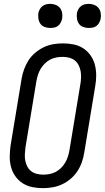

<svg xmlns="http://www.w3.org/2000/svg" viewBox="-20 -968 544 996"><path d="M203 8Q174 8 147 2.5Q120 -3 97.5 -17.5Q75 -32 59.5 -54Q44 -76 37 -102.5Q30 -129 30.5 -157.5Q31 -186 35 -214L92 -559Q96 -584 105 -608.5Q114 -633 128 -655Q142 -677 163 -694.5Q184 -712 207 -723Q230 -734 255.5 -738.5Q281 -743 306 -743Q335 -743 362 -737.5Q389 -732 411.5 -717.5Q434 -703 449.5 -681Q465 -659 472 -632.5Q479 -606 479 -577.5Q479 -549 474 -521L417 -176Q413 -151 404.5 -126.5Q396 -102 381.5 -80Q367 -58 346.5 -40.5Q326 -23 302.5 -12Q279 -1 253.5 3.5Q228 8 203 8ZM204 -62Q220 -62 236.5 -65Q253 -68 268.5 -76Q284 -84 296.5 -96.5Q309 -109 318 -124Q327 -139 332 -155Q337 -171 340 -187L397 -532Q400 -549 400.5 -566.5Q401 -584 398 -600Q395 -616 387.5 -630.5Q380 -645 368 -654.5Q356 -664 339.5 -668.5Q323 -673 305 -673Q289 -673 272.5 -670Q256 -667 240.5 -659Q225 -651 212.5 -638.5Q200 -626 191 -611Q182 -596 177 -580Q172 -564 169 -548L112 -203Q110 -186 109 -168.5Q108 -151 111 -135Q114 -119 121.5 -104.5Q129 -90 141 -80.5Q153 -71 169.5 -66.5Q186 -62 204 -62ZM440 -823Q426 -823 412 -828Q398 -833 390 -844Q382 -855 379.5 -870Q377 -885 379 -900Q381 -910 386.5 -920Q392 -930 400.5 -936.5Q409 -943 419.5 -945.5Q430 -948 441 -948Q455 -948 469 -942.5Q483 -937 491.5 -926Q500 -915 502.5 -900Q505 -885 502 -870Q500 -860 494.5 -850Q489 -840 480.5 -833.5Q472 -827 461.5 -825Q451 -823 440 -823ZM240 -823Q226 -823 212 -828Q198 -833 190 -844Q182 -855 179.5 -870Q177 -885 179 -900Q181 -910 186.5 -920Q192 -930 200.5 -936.5Q209 -943 219.5 -945.5Q230 -948 241 -948Q255 -948 269 -942.5Q283 -937 291.5 -926Q300 -915 302.5 -900Q305 -885 302 -870Q300 -860 294.5 -850Q289 -840 280.5 -833.5Q272 -827 261.5 -825Q251 -823 240 -823Z"/></svg>

Font: Iosevka Custom
Style: Italic
Weight: 400
Italic angle: -9°
Monospace: yes
Designer: Belleve Invis
Foundry: Belleve Invis
Version: Version 30.3.3; ttfautohint (v1.8.3)